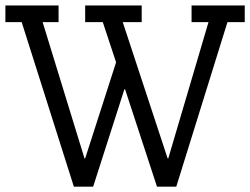

<svg xmlns="http://www.w3.org/2000/svg" viewBox="-20 -687 929 713"><path d="M604.9 -98.8 754.3 -604.9H691.4V-666.7H888.9V-604.9H824.7L634.6 6.2H563L444.4 -355.6H442L325.9 6.2H254.3L60.5 -604.9H0V-666.7H197.5V-604.9H138.3L293.8 -98.8H296.3L411.1 -455.6L361.7 -604.9H296.3V-666.7H506.2V-604.9H435.8L602.5 -98.8Z"/></svg>

Font: Slabo 27px
Style: Regular
Weight: 400
Version: Version 1.02 Build 003a